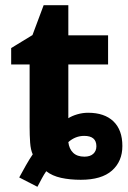

<svg xmlns="http://www.w3.org/2000/svg" viewBox="-20 -682 491 739"><path d="M54 1Q67 -23 80 -46Q93 -69 106 -88Q98 -105 96 -133Q94 -161 94 -193V-434H23V-497L105 -547L148 -662H243V-546H396V-434H243V-227Q257 -236 277.5 -242Q298 -248 319 -248Q382 -248 416.5 -215Q451 -182 451 -120Q451 -61 411 -25.5Q371 10 291 10Q249 10 215 2.5Q181 -5 158 -23Q149 -10 141.5 4Q134 18 124 37ZM305 -79Q327 -79 339 -90Q351 -101 351 -119Q351 -159 304 -159Q270 -159 243 -135Q246 -109 261.5 -94Q277 -79 305 -79Z"/></svg>

Font: RS Noto Sans
Style: Bold
Weight: 700
Designer: Monotype Design Team
Foundry: Monotype Imaging Inc.
Version: Version 3.10